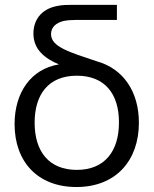

<svg xmlns="http://www.w3.org/2000/svg" viewBox="-20 -755 632 790"><path d="M294.5 14.5C456 14.5 551.5 -93.5 551.5 -250C551.5 -376.5 488.5 -472.5 377.5 -503C268 -540 190 -561.5 190 -614.5C190 -643.5 211 -661 241 -668.5C255.5 -671.5 272.5 -673 292 -673H461V-735H275.5C257.5 -735 237.5 -735 216 -730.5C145.5 -717.5 117.5 -668 117.5 -617C117.5 -551 164.5 -514.5 222.5 -490C107 -471.5 40 -373.5 40 -244.5C40 -89.5 135 14.5 294.5 14.5ZM122.5 -250C122.5 -366 179 -443.5 296 -443.5C411 -443.5 469.5 -369.5 469.5 -251.5C469.5 -133.5 411.5 -56 296 -56C182.5 -56 122.5 -130.5 122.5 -250Z"/></svg>

Font: Eudonet
Style: Regular
Weight: 400
Designer: Mikhail Sharanda
Foundry: Mikhail Sharanda
Version: Version 4.503;Glyphs 3.1.2 (3151)